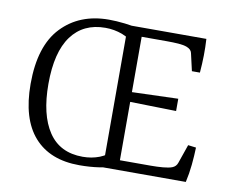

<svg xmlns="http://www.w3.org/2000/svg" viewBox="-68 -662 905 755"><g transform="rotate(10 384.5 -284.0)"><path d="M293 8Q175 8 112 -63.5Q49 -135 49 -274Q49 -426 120.5 -501Q192 -576 309 -576Q338 -576 373 -572Q408 -568 442 -560L428 -488Q401 -518 368.5 -530Q336 -542 301 -542Q213 -542 165.5 -477.5Q118 -413 118 -286Q118 -163 163.5 -95Q209 -27 300 -27Q336 -27 367 -39Q398 -51 425 -80L441 -11Q409 -3 372 2.5Q335 8 293 8ZM386 0V-568H699Q701 -535 700.5 -502.5Q700 -470 697 -433H665L649 -503Q646 -517 628 -524Q615 -529 594 -530.5Q573 -532 547 -532H447V-311L631 -317V-268L447 -272V-39H570Q596 -39 619 -41Q642 -43 655 -48Q670 -54 675 -69L701 -144L733 -140Q732 -107 728.5 -71Q725 -35 717 0Z"/></g></svg>

Font: Yrsa Light
Style: Regular
Weight: 300
Designer: Anna Giedrys (Yrsa+Rasa design), David Brezina (Yrsa art-direction, Rasa art-direction, design)
Foundry: Rosetta Type Foundry
Version: Version 2.004